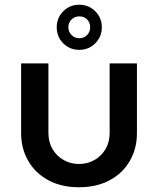

<svg xmlns="http://www.w3.org/2000/svg" viewBox="-20 -777 666 809"><path d="M313 12Q239 12 184 -17.5Q129 -47 99 -99Q69 -151 69 -216V-510H184V-217Q184 -178 201.5 -148.5Q219 -119 248.5 -102.5Q278 -86 313 -86Q348 -86 377.5 -102.5Q407 -119 424.5 -148.5Q442 -178 442 -217V-510H557V-216Q557 -151 527 -99Q497 -47 442 -17.5Q387 12 313 12ZM314 -567Q274 -567 246.5 -594.5Q219 -622 219 -662Q219 -702 246.5 -729.5Q274 -757 314 -757Q354 -757 381.5 -729.5Q409 -702 409 -662Q409 -622 381.5 -594.5Q354 -567 314 -567ZM314 -616Q334 -616 347 -629.5Q360 -643 360 -662Q360 -682 347 -695Q334 -708 314 -708Q295 -708 281.5 -695Q268 -682 268 -662Q268 -643 281.5 -629.5Q295 -616 314 -616Z"/></svg>

Font: MuseoModerno Thin Medium
Style: Regular
Weight: 500
Version: Version 1.003